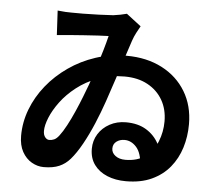

<svg xmlns="http://www.w3.org/2000/svg" viewBox="-57 -852 1113 971"><g transform="rotate(5 500.0 -366.0)"><path d="M197.9 -773.9Q218.9 -771.4 237.8 -770.4Q256.8 -769.4 270 -769.6Q289.8 -769 327.6 -769.4Q365.5 -769.7 407.7 -771.3Q449.9 -772.9 480.4 -774.9Q497.2 -776.9 515.5 -780.6Q533.8 -784.2 548.3 -788.2L622.7 -731Q614.1 -715.9 603.7 -696.3Q593.4 -676.7 585.9 -654.7Q575.7 -624.2 558.7 -572.2Q541.8 -520.1 521.7 -458.7Q501.6 -397.4 481.4 -338.3Q462.2 -282.3 437.6 -223.7Q412.9 -165.1 385.2 -115.1Q357.5 -65.2 329.7 -33.2Q306.3 -6.3 275 7.3Q243.6 21 196.1 21Q164.5 21 135 4.1Q105.6 -12.9 87.2 -46Q68.9 -79.1 68.9 -127.2Q68.9 -196.1 94 -261.9Q119.2 -327.7 164.9 -384.5Q210.7 -441.3 272.9 -484.6Q335 -528 409.1 -552.3Q483.2 -576.5 565.2 -576.5Q668 -576.5 745.7 -536.2Q823.4 -495.8 866.5 -424.3Q909.6 -352.8 909.6 -258.8Q909.6 -195.9 892 -139.4Q874.4 -82.8 838.4 -38.9Q802.3 5 747.2 30.4Q692.1 55.9 616.2 55.9Q563.1 55.9 521.4 38.6Q479.6 21.4 455.3 -11.6Q430.9 -44.6 430.9 -92.7Q430.9 -134 451.8 -167.7Q472.7 -201.3 509.4 -221.2Q546.1 -241.1 591.6 -241.1Q652.7 -241.1 694.9 -215.4Q737.1 -189.6 759.6 -146.5Q782.1 -103.3 784.5 -49.4L682.6 -28Q678.9 -92.6 652.7 -122.1Q626.6 -151.5 592 -151.5Q568.4 -151.5 551.3 -138.7Q534.2 -125.9 534.2 -103Q534.2 -81.1 553.8 -66.4Q573.4 -51.7 604.3 -51.7Q665.8 -51.7 706.1 -81.8Q746.4 -111.9 765.8 -160.5Q785.2 -209.1 785.2 -262.3Q785.2 -323.9 758.2 -370.6Q731.2 -417.4 681.7 -444.2Q632.3 -471.1 564.3 -471.1Q489.8 -471.1 429.5 -448.4Q369.3 -425.7 322.9 -389.4Q276.4 -353.1 245.2 -311Q214 -268.9 197.9 -229.3Q181.9 -189.7 181.9 -161.7Q181.9 -141.2 191.3 -129.7Q200.6 -118.2 212.5 -118.2Q224.8 -118.2 236.8 -123.3Q248.9 -128.4 261.6 -144.8Q278.1 -166 296.5 -200.4Q315 -234.9 332.3 -274.4Q349.7 -313.8 364.4 -351.6Q379.2 -389.4 389.1 -416.4Q404.2 -459.9 418.9 -505.8Q433.7 -551.7 446 -594.2Q458.4 -636.7 465.9 -668Q445.4 -667.8 412.5 -665.7Q379.7 -663.6 341.4 -661.1Q303.2 -658.6 267.3 -655.6Q231.4 -652.6 204.6 -650.1Z"/></g></svg>

Font: Noto Sans KR Thin
Style: Regular
Weight: 100
Designer: Ryoko NISHIZUKA 西塚涼子 (kana, bopomofo & ideographs); Paul D. Hunt (Latin, Greek & Cyrillic); Sandoll Communications 산돌커뮤니
Foundry: Adobe
Version: Version 2.004-H2;hotconv 1.0.118;makeotfexe 2.5.65603